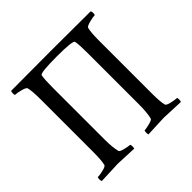

<svg xmlns="http://www.w3.org/2000/svg" viewBox="-162 -806 969 969"><g transform="rotate(-45 322.5 -321.0)"><path d="M324.2 -643.6Q324.2 -643.6 605.5 -642.6Q609.4 -638.7 609.4 -626Q609.4 -614.3 605.5 -614.3Q592.8 -614.3 566.9 -607.4Q541 -600.6 538.1 -592.8Q531.2 -566.4 531.2 -508.8V-132.8Q531.2 -71.3 538.1 -44.9Q541 -37.1 565.9 -31.2Q590.8 -25.4 603.5 -25.4Q607.4 -25.4 607.4 -11.7Q607.4 -1 603.5 2.9Q491.2 -2 486.3 -2Q470.7 -2 373 2.9Q371.1 -2.9 371.1 -10.7Q371.1 -25.4 375 -25.4Q384.8 -25.4 410.2 -31.7Q435.5 -38.1 437.5 -44.9Q446.3 -79.1 446.3 -135.7V-506.8Q446.3 -565.4 441.4 -588.9Q439.5 -602.5 324.2 -602.5Q205.1 -602.5 203.1 -588.9Q198.2 -565.4 198.2 -506.8V-135.7Q198.2 -79.1 207 -44.9Q209 -38.1 234.4 -31.7Q259.8 -25.4 269.5 -25.4Q273.4 -25.4 273.4 -10.7Q273.4 -2.9 271.5 2.9Q173.8 -2 158.2 -2Q153.3 -2 41 2.9Q37.1 -1 37.1 -11.7Q37.1 -25.4 41 -25.4Q53.7 -25.4 78.6 -31.2Q103.5 -37.1 106.4 -44.9Q113.3 -71.3 113.3 -132.8V-508.8Q113.3 -566.4 106.4 -592.8Q103.5 -600.6 77.6 -607.4Q51.8 -614.3 39.1 -614.3Q35.2 -614.3 35.2 -626Q35.2 -638.7 39.1 -642.6Q258.8 -643.6 324.2 -643.6Z"/></g></svg>

Font: Crimson Text
Style: Roman
Weight: 400
Version: Version 0.13